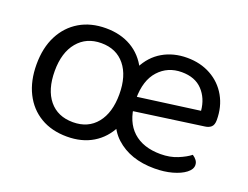

<svg xmlns="http://www.w3.org/2000/svg" viewBox="-82 -638 1052 813"><g transform="rotate(20 443.5 -231.0)"><path d="M493 -231Q493 -155 466 -100.5Q439 -46 390 -16.5Q341 13 274 13Q205 13 154.5 -17Q104 -47 76.5 -102Q49 -157 49 -231Q49 -306 77 -360.5Q105 -415 155.5 -445Q206 -475 274 -475Q340 -475 389 -446.5Q438 -418 465.5 -363.5Q493 -309 493 -231ZM277 -409Q210 -409 170.5 -361.5Q131 -314 131 -231Q131 -147 169.5 -100Q208 -53 277 -53Q345 -53 383.5 -100.5Q422 -148 422 -231Q422 -314 383.5 -361.5Q345 -409 277 -409ZM472 -180 468 -243 771 -284Q766 -339 732.5 -374.5Q699 -410 639 -410Q576 -410 535.5 -365.5Q495 -321 495 -238L496 -216Q502 -136 547.5 -94.5Q593 -53 672 -53Q714 -53 748 -67Q782 -81 802 -97Q813 -90 820 -80.5Q827 -71 827 -59Q827 -40 805.5 -23.5Q784 -7 748 3Q712 13 668 13Q559 13 493.5 -47Q428 -107 428 -234Q428 -311 455 -365Q482 -419 530 -447Q578 -475 640 -475Q700 -475 747 -449Q794 -423 820.5 -376.5Q847 -330 847 -270Q847 -248 836.5 -238.5Q826 -229 808 -227Z"/></g></svg>

Font: Baloo Bhaina 2
Style: Regular
Weight: 400
Designer: Yesha Goshar, Manish Minz, Shuchita Grover and Ek Type
Foundry: Ek Type
Version: Version 1.700